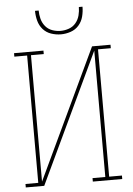

<svg xmlns="http://www.w3.org/2000/svg" viewBox="-62 -1001 724 1047"><g transform="rotate(-5 300.0 -477.5)"><path d="M36 0V-19H106V-716H36V-735H197V-716H127V-24L463 -735H564V-716H494V-19H564V0H403V-19H473V-711L137 0ZM300 -815Q273 -815 246.5 -824Q220 -833 202 -853.5Q184 -874 177 -901Q170 -928 170 -955H190Q190 -932 196 -909Q202 -886 217 -868Q232 -850 254.5 -842Q277 -834 300 -834Q323 -834 345.5 -842Q368 -850 383 -868Q398 -886 404 -909Q410 -932 410 -955H430Q430 -928 423 -901Q416 -874 398 -853.5Q380 -833 353.5 -824Q327 -815 300 -815Z"/></g></svg>

Font: Iosevka Slab Thin Extended
Style: Regular
Weight: 100
Width: 7
Monospace: yes
Designer: Belleve Invis
Foundry: Belleve Invis
Version: Version 11.1.1; ttfautohint (v1.8.3)